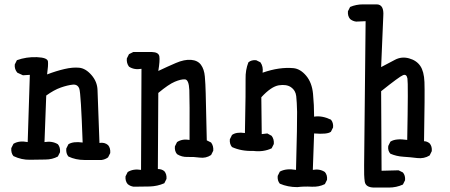

<svg xmlns="http://www.w3.org/2000/svg" viewBox="-20 -719 2040 870"><path d="M362.3 5.9Q323.2 5.9 290 -9.8Q278.3 -23.4 280.3 -45.9L290 -65.4Q311.5 -79.1 354.5 -73.2Q346.7 -295.9 339.4 -316.9Q332 -337.9 309.1 -335.4Q286.1 -333 255.4 -322.3Q224.6 -311.5 189.5 -286.1L181.6 -75.2Q216.8 -81.1 242.2 -65.4Q253.9 -51.8 252 -29.3L242.2 -9.8Q216.8 3.9 185.5 3.9Q154.3 3.9 116.2 4.9Q78.1 5.9 41 -11.7Q29.3 -25.4 31.2 -47.9L41 -67.4Q66.4 -83 105.5 -75.2L115.2 -379.9L84 -377.9L58.6 -389.6Q44.9 -405.3 46.9 -426.8L56.6 -446.3Q99.6 -461.9 147.5 -460Q195.3 -458 197.3 -440.4Q199.2 -422.9 193.4 -381.8Q234.4 -397.5 272 -406.2Q309.6 -415 338.9 -412.1Q368.2 -409.2 394.5 -378.9Q420.9 -348.6 421.9 -310.5Q422.9 -272.5 430.7 -71.3Q454.1 -75.2 469.7 -61.5Q481.4 -47.9 479.5 -25.4L469.7 -5.9Q456.1 3.9 440.4 5.9Z M585.9 127Q570.3 125 558.6 115.2Q546.9 101.6 548.8 80.1L558.6 60.5Q584 44.9 619.1 50.8L621.1 -407.2Q587.9 -401.4 564.5 -417Q552.7 -432.6 554.7 -454.1L564.5 -473.6L584 -483.4H668Q699.2 -482.4 702.1 -463.4Q705.1 -444.3 697.3 -397.5Q738.3 -417 776.9 -433.6Q815.4 -450.2 845.7 -447.8Q876 -445.3 890.6 -425.3Q905.3 -405.3 908.2 -372.1Q911.1 -338.9 912.1 -296.4Q913.1 -253.9 917 -83L936.5 -73.2Q948.2 -57.6 946.3 -36.1L936.5 -16.6Q913.1 -1 884.8 -4.9Q856.4 -8.8 830.1 -7.8Q803.7 -6.8 782.2 -20.5Q770.5 -34.2 772.5 -55.7L782.2 -75.2Q805.7 -90.8 838.9 -85Q839.8 -262.7 837.9 -310.5Q835.9 -358.4 817.9 -359.4Q799.8 -360.4 772 -348.6Q744.1 -336.9 697.3 -297.9L695.3 46.9Q712.9 46.9 724.6 56.6Q736.3 70.3 734.4 91.8L724.6 111.3Q693.4 125 658.2 126Q623 127 585.9 127Z M1327.1 128.9Q1284.2 128.9 1248 113.3Q1236.3 99.6 1238.3 78.1L1248 58.6Q1276.4 43 1321.3 50.8Q1327.1 -167 1326.2 -211.9Q1325.2 -256.8 1322.3 -283.2Q1319.3 -309.6 1298.8 -323.7Q1278.3 -337.9 1243.7 -332.5Q1209 -327.1 1164.1 -278.3L1166 -111.3L1191.4 -114.3L1210.9 -103.5Q1222.7 -87.9 1220.7 -66.4L1210.9 -46.9Q1173.8 -29.3 1127 -35.2Q1074.2 -33.2 1031.2 -52.7Q1019.5 -66.4 1021.5 -87.9L1031.2 -107.4Q1050.8 -122.1 1089.8 -116.2Q1093.8 -321.3 1092.8 -361.3Q1091.8 -401.4 1105.5 -436.5Q1119.1 -448.2 1140.6 -446.3L1160.2 -436.5Q1173.8 -417 1169.9 -389.6Q1209 -403.3 1243.7 -408.2Q1278.3 -413.1 1309.6 -410.2Q1340.8 -407.2 1367.2 -376Q1393.6 -344.7 1398.4 -293.9Q1403.3 -243.2 1403.3 -190.4Q1438.5 -196.3 1479.5 -176.8Q1491.2 -163.1 1489.3 -141.6L1479.5 -122.1Q1463.9 -109.4 1403.3 -114.3L1397.5 50.8Q1428.7 44.9 1452.1 60.5Q1463.9 74.2 1461.9 95.7L1452.1 115.2Q1424.8 128.9 1391.6 127Q1358.4 125 1327.1 128.9Z M1673.8 130.9Q1636.7 129.9 1632.8 104Q1628.9 78.1 1629.9 30.3Q1630.9 -17.6 1636.7 -623L1593.8 -621.1Q1578.1 -623 1566.4 -632.8Q1554.7 -646.5 1556.6 -668L1566.4 -687.5Q1593.8 -699.2 1625 -699.2Q1656.2 -699.2 1687.5 -699.2Q1720.7 -698.2 1716.8 -646.5L1707 -415Q1740.2 -432.6 1770 -448.2Q1799.8 -463.9 1833.5 -454.6Q1867.2 -445.3 1884.3 -420.4Q1901.4 -395.5 1903.3 -347.2Q1905.3 -298.8 1901.4 -79.1Q1915 -79.1 1926.8 -69.3Q1938.5 -55.7 1936.5 -34.2L1926.8 -14.6Q1901.4 1 1870.1 -2.9Q1838.9 -6.8 1807.6 -8.8Q1776.4 -10.7 1749 -22.5Q1736.3 -36.1 1739.3 -57.6L1749 -77.1Q1772.5 -92.8 1825.2 -85Q1830.1 -341.8 1826.2 -363.3Q1822.3 -384.8 1806.2 -378.4Q1790 -372.1 1707 -305.7L1709 54.7L1786.1 52.7L1805.7 62.5Q1817.4 76.2 1815.4 97.7L1805.7 117.2Q1776.4 130.9 1741.7 130.9Q1707 130.9 1673.8 130.9Z"/></svg>

Font: NaikaiFont
Style: Regular
Weight: 400
Version: Version 1.67